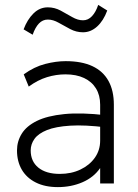

<svg xmlns="http://www.w3.org/2000/svg" viewBox="-20 -750 564 785"><path d="M216.5 15Q164 15 126.5 -3.8Q89 -22.5 69.2 -56.2Q49.5 -90 49.5 -135Q49.5 -172 68.8 -203.2Q88 -234.5 130.5 -255.5Q173 -276.5 242.5 -283.5Q312 -290.5 412.5 -279L415.5 -229Q327 -240 267.2 -236.2Q207.5 -232.5 172 -218.2Q136.5 -204 121 -182.2Q105.5 -160.5 105.5 -135Q105.5 -90 137 -64.5Q168.5 -39 224.5 -39Q271.5 -39 308.8 -56.8Q346 -74.5 367.8 -105.2Q389.5 -136 389.5 -175V-322Q389.5 -360.5 372.5 -388.2Q355.5 -416 323.8 -431Q292 -446 247.5 -446Q209.5 -446 172 -434.5Q134.5 -423 97.5 -396L77 -446Q120 -477 164.5 -488.5Q209 -500 248.5 -500Q314 -500 357.8 -479.5Q401.5 -459 423.5 -419.2Q445.5 -379.5 445.5 -322V0H389.5V-63Q363.5 -25 317.5 -5Q271.5 15 216.5 15ZM113.5 -608 76.5 -630Q91.5 -670 116.8 -695Q142 -720 175.5 -720Q203 -720 227.8 -706.8Q252.5 -693.5 275.2 -680.2Q298 -667 319.5 -667Q340.5 -667 356.2 -684Q372 -701 381.5 -730L418.5 -707Q403 -665 377 -641.5Q351 -618 319.5 -618Q292 -618 267.2 -631Q242.5 -644 219.8 -657Q197 -670 175.5 -670Q154.5 -670 139.2 -654Q124 -638 113.5 -608Z"/></svg>

Font: Geologica Thin Roman Thin
Style: Regular
Weight: 250
Version: Version 1.010;gftools[0.9.28]